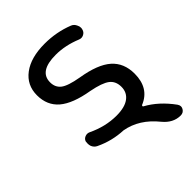

<svg xmlns="http://www.w3.org/2000/svg" viewBox="-198 -663 895 895"><g transform="rotate(-45 250.0 -215.0)"><path d="M399.4 -530.3Q414.1 -524.4 420.9 -508.8Q425.8 -500 425.8 -490.2Q425.8 -484.4 423.8 -478.5Q419.9 -464.8 406.7 -458.5Q393.6 -452.1 379.9 -458Q315.4 -484.4 252.9 -484.4Q143.6 -484.4 143.6 -412.1Q143.6 -378.9 167 -360.4Q190.4 -341.8 257.8 -330.1Q359.4 -313.5 405.3 -272.9Q451.2 -232.4 451.2 -162.1Q451.2 -66.4 372.1 -34.2Q370.1 -32.2 369.6 -29.8Q369.1 -27.3 372.1 -25.4Q438.5 10.7 490.2 82Q496.1 90.8 496.1 98.6Q496.1 105.5 492.2 112.3Q483.4 127.9 464.8 127.9Q416 127.9 379.9 84Q315.4 3.9 227.5 -11.7Q155.3 -14.6 89.8 -45.9Q75.2 -52.7 68.4 -68.4Q65.4 -77.1 65.4 -85.9Q65.4 -92.8 66.4 -99.6Q70.3 -112.3 83.5 -117.7Q96.7 -123 109.4 -117.2Q180.7 -83 252.9 -83Q307.6 -83 335.9 -104Q364.3 -125 364.3 -162.1Q364.3 -199.2 338.9 -218.8Q313.5 -238.3 248 -251Q149.4 -267.6 103.5 -306.6Q57.6 -345.7 57.6 -412.6Q57.6 -479.5 109.9 -518.6Q162.1 -557.6 252.9 -557.6Q330.1 -557.6 399.4 -530.3Z"/></g></svg>

Font: Rounded-X Mgen+ 1m regular
Style: Regular
Weight: 400
Designer: [Source Han Sans]
Ryoko NISHIZUKA  (kana & ideographs); Paul D. Hunt (Latin, Greek & Cyrillic); Wenlong ZHANG  (bopomofo
Version: Version 1.059.20150602